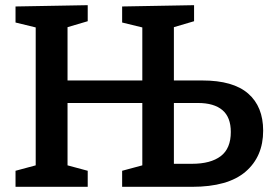

<svg xmlns="http://www.w3.org/2000/svg" viewBox="-20 -722 1063 742"><path d="M40 0V-62L118 -83V-616L40 -635V-697L319 -702V-640L241 -617V-411H530V-616L452 -635V-697L730 -702V-640L652 -617V-411H762Q881 -411 939 -360.5Q997 -310 997 -217Q997 -117 929 -58.5Q861 0 722 0H452V-62L530 -83V-324H241V-83L319 -62V0ZM745 -324H652V-89H722Q794 -89 833 -118.5Q872 -148 872 -212Q872 -269 839.5 -296.5Q807 -324 745 -324Z"/></svg>

Font: Bitter SemiBold
Style: Regular
Weight: 600
Designer: Sol Matas, and Bitter project Authors
Foundry: Sol Matas
Version: Version 2.001